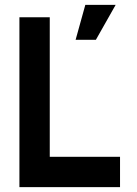

<svg xmlns="http://www.w3.org/2000/svg" viewBox="-20 -771 564 791"><path d="M60 0V-700H185V-125H474.5V0ZM291.5 -607 331.5 -751H456.5L375 -607Z"/></svg>

Font: Urbanist
Style: Bold
Weight: 700
Designer: Corey Hu
Foundry: Corey Hu
Version: Version 1.330; ttfautohint (v1.8.4.7-5d5b)